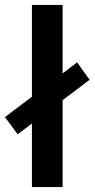

<svg xmlns="http://www.w3.org/2000/svg" viewBox="-38 -762 385 782"><path d="M327 -437 276 -508 217 -463V-742H92V-368L-18 -285L34 -215L92 -259V0H217V-354Z"/></svg>

Font: Montserrat Lite SemiBold
Style: Regular
Weight: 600
Designer: Julieta Ulanovsky
Foundry: Julieta Ulanovsky
Version: Version 7.200;PS 007.200;hotconv 1.0.88;makeotf.lib2.5.64775